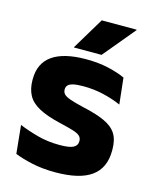

<svg xmlns="http://www.w3.org/2000/svg" viewBox="-107 -760 680 845"><g transform="rotate(15 233.0 -337.5)"><path d="M226 12Q167.5 12 120.5 1.8Q73.5 -8.5 40 -22L27 -150.5Q65.5 -134.5 112.2 -121.8Q159 -109 213.5 -109Q257 -109 275.2 -118.2Q293.5 -127.5 293.5 -147V-149Q293.5 -162.5 284.2 -171.2Q275 -180 252.2 -187Q229.5 -194 188.5 -203.5Q127 -218 91 -237.8Q55 -257.5 39.8 -286.2Q24.5 -315 24.5 -354.5V-358.5Q24.5 -431.5 76.5 -467.8Q128.5 -504 229.5 -504Q286.5 -504 332 -493.5Q377.5 -483 408.5 -468.5L421.5 -349Q385.5 -365 341.2 -375.5Q297 -386 248.5 -386Q219 -386 202.2 -382Q185.5 -378 178.8 -370.5Q172 -363 172 -352V-350.5Q172 -338.5 180 -330Q188 -321.5 209.2 -314Q230.5 -306.5 270.5 -297Q332.5 -283.5 370.5 -266.2Q408.5 -249 426 -221.8Q443.5 -194.5 443.5 -149.5V-145Q443.5 -65.5 390 -26.8Q336.5 12 226 12ZM251 -687H410V-685L289.5 -540H163.5V-541.5Z"/></g></svg>

Font: Anek Latin Medium
Style: Bold
Weight: 700
Version: Version 1.003